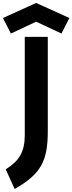

<svg xmlns="http://www.w3.org/2000/svg" viewBox="-77 -1011 486 1290"><path d="M-38.6 126.5 21.5 258.8C196.8 158.7 244.1 73.2 244.1 -130.4V-763.2H89.4V-102.5C89.4 10.7 50.8 71.3 -38.6 126.5ZM-3.9 -785.6 166 -865.2 335.9 -785.6 389.2 -890.1 166 -991.2 -57.1 -890.1Z"/></svg>

Font: Krona One
Style: Regular
Weight: 400
Designer: Yvonne Schüttler
Foundry: Yvonne Schüttler
Version: Version 1.002